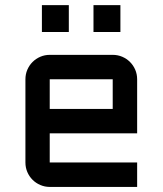

<svg xmlns="http://www.w3.org/2000/svg" viewBox="-20 -736 640 756"><path d="M520 -210.9H175.8V-96.2H520V0H175.8Q156.2 0 138.7 -7.6Q121.1 -15.1 108.2 -28.1Q95.2 -41 87.6 -58.6Q80.1 -76.2 80.1 -96.2V-423.8Q80.1 -443.8 87.6 -461.4Q95.2 -479 108.2 -491.9Q121.1 -504.9 138.7 -512.5Q156.2 -520 175.8 -520H423.8Q443.8 -520 461.4 -512.5Q479 -504.9 491.9 -491.9Q504.9 -479 512.5 -461.4Q520 -443.8 520 -423.8ZM175.8 -423.8V-307.1H423.8V-423.8ZM348.1 -715.8H454.1V-609.9H348.1ZM145 -715.8H251V-609.9H145Z"/></svg>

Font: Aldrich [RUS by Daymarius]
Style: Regular
Weight: 400
Designer: Matthew Desmond
Foundry: Matthew Desmond
Version: Version 1.002 August 24, 2018